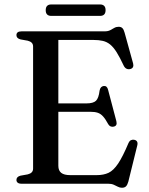

<svg xmlns="http://www.w3.org/2000/svg" viewBox="-20 -844 684 882"><path d="M204.5 -369H377Q408.5 -369 421 -381.2Q433.5 -393.5 437.5 -428Q439.5 -438 444.2 -443Q449 -448 456.5 -449Q472 -450.5 476.5 -431.5L514.5 -287.5Q517 -277 514.5 -271Q512 -265 503.5 -262.5Q495.5 -260.5 488.8 -263Q482 -265.5 477.5 -273Q464.5 -297 453.5 -309.2Q442.5 -321.5 429 -326Q415.5 -330.5 395 -330.5H204.5ZM55.5 -682.5Q55.5 -691 61.2 -695.5Q67 -700 79 -700H460.5Q476 -700 486 -705.2Q496 -710.5 505 -715.8Q514 -721 525 -721Q536 -721 542.2 -714.8Q548.5 -708.5 552.5 -693.5L591.5 -552.5Q594 -543 591 -536.2Q588 -529.5 579 -527Q569.5 -524.5 561.5 -528.2Q553.5 -532 548.5 -542Q530.5 -580.5 515.8 -604Q501 -627.5 485.8 -639.8Q470.5 -652 452.2 -656.2Q434 -660.5 409.5 -660.5H248V-82.5Q248 -60.5 261.2 -50Q274.5 -39.5 302.5 -39.5H424Q456 -39.5 478.8 -50.2Q501.5 -61 522.8 -92.8Q544 -124.5 570.5 -187.5Q574.5 -196.5 581 -199.8Q587.5 -203 595.5 -202Q605.5 -200.5 609.5 -193.8Q613.5 -187 610.5 -175.5L569.5 -9.5Q565.5 5 559 11.8Q552.5 18.5 540 18.5Q530.5 18.5 521.5 13.8Q512.5 9 502.2 4.5Q492 0 477 0H79Q67 0 61.2 -4.8Q55.5 -9.5 55.5 -17.5Q55.5 -32 74 -37L107.5 -43Q119.5 -46 125.8 -52.5Q132 -59 132 -69.5V-630.5Q132 -641 125.8 -647.5Q119.5 -654 107.5 -657L74 -663Q55.5 -668 55.5 -682.5ZM190 -797Q190 -810.5 196.5 -817Q203 -823.5 215 -823.5H440Q452 -823.5 458.5 -817Q465 -810.5 465 -797.5Q465 -784 458.5 -777.5Q452 -771 440 -771H215Q203 -771 196.5 -777.5Q190 -784 190 -797Z"/></svg>

Font: Fraunces 20pt
Style: Regular
Weight: 400
Version: Version 1.000;[b76b70a41]